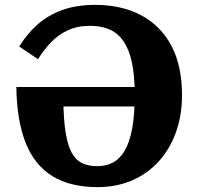

<svg xmlns="http://www.w3.org/2000/svg" viewBox="-20 -751 813 788"><path d="M370 -731Q480 -731 560 -688Q640 -645 683.5 -563Q727 -481 727 -361Q727 -276 701.5 -206.5Q676 -137 630 -87Q584 -37 520.5 -10Q457 17 380 17Q268 17 194.5 -28.5Q121 -74 85 -165.5Q49 -257 47 -394H629L630 -314H216L240 -338Q241 -259 249.5 -206.5Q258 -154 274.5 -124Q291 -94 317 -81.5Q343 -69 379 -69Q415 -69 443.5 -84Q472 -99 492 -133Q512 -167 522.5 -223.5Q533 -280 533 -363Q533 -440 521.5 -494Q510 -548 487 -581.5Q464 -615 430 -630Q396 -645 350 -645Q298 -645 259 -627Q220 -609 190 -578Q160 -547 136 -508L59 -560Q90 -611 133 -649.5Q176 -688 234.5 -709.5Q293 -731 370 -731Z"/></svg>

Font: Roboto Serif
Style: Bold
Weight: 700
Designer: Greg Gazdowicz
Foundry: Commercial Type
Version: Version 1.008